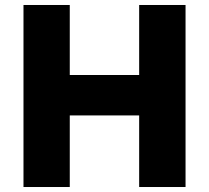

<svg xmlns="http://www.w3.org/2000/svg" viewBox="-20 -750 838 770"><path d="M259.8 0H74.2V-730H259.8V-449.2H538.1V-730H724.1V0H538.1V-287.1H259.8Z"/></svg>

Font: Sora ExtraBold
Style: Regular
Weight: 800
Designer: Jonathan Barnbrook, Julián Moncada
Foundry: Barnbrook Fonts
Version: Version 2.000